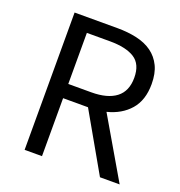

<svg xmlns="http://www.w3.org/2000/svg" viewBox="-121 -759 810 862"><g transform="rotate(20 284.5 -328.0)"><path d="M90 0V-656H295Q345 -656 387.5 -646.5Q430 -637 460.5 -615Q491 -593 508 -558Q525 -523 525 -472Q525 -395 485 -349Q445 -303 377 -286L544 0H450L292 -277H173V0ZM173 -345H283Q360 -345 401 -376.5Q442 -408 442 -472Q442 -537 401 -563Q360 -589 283 -589H173Z"/></g></svg>

Font: Processing Sans Pro
Style: Regular
Weight: 400
Designer: Paul D. Hunt
Foundry: Adobe Systems Incorporated
Version: Version 2.020;PS 2.000;hotconv 1.0.86;makeotf.lib2.5.63406